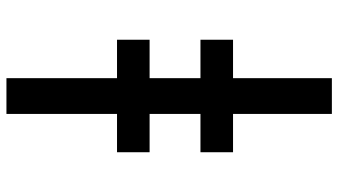

<svg xmlns="http://www.w3.org/2000/svg" viewBox="-245 -595 1040 590"><g transform="rotate(90 275.0 -300.0)"><path d="M220.2 200.2V-139.6H102.1V-239.7H220.2V-396H102.1V-496.1H220.2V-799.8H330.1V-496.1H447.8V-396H330.1V-239.7H447.8V-139.6H330.1V200.2Z"/></g></svg>

Font: Code New Roman
Style: Bold
Weight: 700
Monospace: yes
Designer: Sam Radian
Foundry: Code New Roman
Version: Version 1.508 October 19, 2014